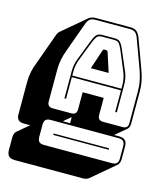

<svg xmlns="http://www.w3.org/2000/svg" viewBox="-124 -820 868 1030"><g transform="rotate(15 310.0 -305.5)"><path d="M434 119H58Q34 119 23 108.5Q12 98 12 73V6Q12 -7 15.5 -16Q19 -25 26 -31L88 -83H52Q32 -83 22 -93Q12 -103 12 -123V-302Q12 -333 18 -361.5Q24 -390 34 -413Q48 -454 64.5 -498Q81 -542 95 -582Q98 -592 102.5 -599Q107 -606 113 -610L242 -719Q249 -724 258.5 -727Q268 -730 281 -730H470Q493 -730 505 -721Q517 -712 526 -691L588 -522Q597 -498 603 -470Q609 -442 609 -411V-232Q609 -221 606 -213Q603 -205 597 -200L536 -149H563Q587 -149 598 -138.5Q609 -128 609 -103V-36Q609 -23 605.5 -14Q602 -5 595 1L466 110Q460 114 452 116.5Q444 119 434 119ZM237 -420V-399H510V-420Q510 -439 506.5 -455Q503 -471 498 -485L450 -600Q442 -619 433.5 -630.5Q425 -642 405 -642H338Q317 -642 308.5 -630.5Q300 -619 293 -601L248 -485Q243 -471 240 -455Q237 -439 237 -420ZM358 -568Q359 -572 361 -575Q363 -578 366 -578H379Q381 -578 384 -575Q387 -572 388 -568L422 -463H323ZM510 -270V-390H237V-270H228V-420Q228 -439 231 -456Q234 -473 240 -488L285 -604Q292 -623 302 -637Q312 -651 336 -651H406Q429 -651 439.5 -637Q450 -623 458 -603L507 -488Q513 -473 516 -456Q519 -439 519 -420V-270ZM314 -232V-327H431V-232Q431 -217 438.5 -209.5Q446 -202 461 -202H569Q585 -202 592 -209.5Q599 -217 599 -232V-411Q599 -441 593 -468.5Q587 -496 579 -519L517 -688Q510 -705 499.5 -712.5Q489 -720 470 -720H281Q261 -720 250.5 -712.5Q240 -705 233 -688Q219 -648 202.5 -604Q186 -560 172 -519Q163 -496 157 -468.5Q151 -441 151 -411V-232Q151 -217 158.5 -209.5Q166 -202 181 -202H284Q300 -202 307 -209.5Q314 -217 314 -232ZM292 -149V-183L251 -149ZM187 0H563Q582 0 590.5 -8.5Q599 -17 599 -36V-103Q599 -122 590.5 -130.5Q582 -139 563 -139H187Q168 -139 159.5 -130.5Q151 -122 151 -103V-36Q151 -17 159.5 -8.5Q168 0 187 0ZM529 -73V-65H221V-73Z"/></g></svg>

Font: Bungee Shade
Style: Regular
Weight: 400
Designer: David Jonathan Ross
Foundry: David Jonathan Ross
Version: Version 1.000;PS 1.0;hotconv 1.0.72;makeotf.lib2.5.5900